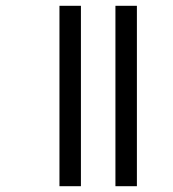

<svg xmlns="http://www.w3.org/2000/svg" viewBox="-20 -642 596 662"><path d="M378 0H452V-622H378ZM185 0H259V-622H185Z"/></svg>

Font: Noto Sans Bengali Condensed
Style: Regular
Weight: 400
Width: 3
Designer: Jelle Bosma - Monotype Design Team
Foundry: Monotype Imaging Inc.
Version: Version 2.003